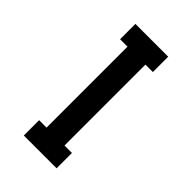

<svg xmlns="http://www.w3.org/2000/svg" viewBox="-222 -815 894 894"><g transform="rotate(45 225.0 -367.5)"><path d="M117 0V-101H166V-634H117V-735H333V-634H284V-101H333V0Z"/></g></svg>

Font: Zed Sans Extended
Style: Bold
Weight: 700
Width: 7
Designer: Belleve Invis
Foundry: Belleve Invis
Version: Version 1.0.0; ttfautohint (v1.8.4)